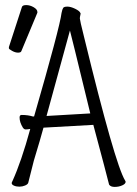

<svg xmlns="http://www.w3.org/2000/svg" viewBox="-20 -732 540 755"><path d="M15 -547Q66 -703 66 -704Q68 -712 83 -712Q98 -712 112.5 -703.5Q127 -695 127 -685Q127 -683 127 -682L64 -531Q62 -525 51 -525Q40 -525 27.5 -532Q15 -539 15 -542Q15 -545 15 -547ZM347 -241 151 -230Q140 -189 113 -100L91 -13Q89 -7 78.5 -2.5Q68 2 56 2Q44 2 35 -2Q26 -6 26 -12Q26 -15 29 -20Q64 -97 99 -225Q87 -223 81 -223Q75 -223 70 -230Q57 -251 57 -270Q57 -280 65 -280Q90 -280 109 -274H114Q215 -624 222 -681Q225 -696 228.5 -701Q232 -706 245 -706Q258 -706 275.5 -697.5Q293 -689 296 -681Q297 -680 297 -678Q297 -676 295.5 -670.5Q294 -665 294 -659Q294 -653 310 -589Q432 -87 472 -22Q474 -19 474 -17Q474 -9 460.5 -3Q447 3 431 3Q415 3 409 -6Q400 -43 347 -241ZM335 -286Q309 -391 275 -532L255 -612L163 -276Z"/></svg>

Font: Moon Stars Kai HW Light
Style: Regular
Weight: 300
Designer: GuiWonder
Version: Version 1.101